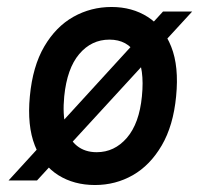

<svg xmlns="http://www.w3.org/2000/svg" viewBox="-20 -517 570 550"><path d="M4.5 0 447 -484H530.5L86 0ZM252 13Q192 13 147 -15.2Q102 -43.5 79.8 -100.2Q57.5 -157 65.5 -241Q73.5 -327 106.8 -383.8Q140 -440.5 190.2 -468.8Q240.5 -497 299.5 -497Q358.5 -497 403.2 -468.5Q448 -440 470.5 -383.2Q493 -326.5 484.5 -241Q476.5 -157 443.2 -100.2Q410 -43.5 360.5 -15.2Q311 13 252 13ZM257 -81Q308 -81 343.5 -122.2Q379 -163.5 386.5 -241Q394.5 -320.5 369.8 -362Q345 -403.5 293.5 -403.5Q242 -403.5 207 -362.2Q172 -321 164 -241Q159 -189.5 168.2 -153.8Q177.5 -118 200.2 -99.5Q223 -81 257 -81Z"/></svg>

Font: Karla SemiBold
Style: Italic
Weight: 600
Italic angle: -8°
Designer: Jonathan Pinhorn
Version: Version 2.004;gftools[0.9.33]